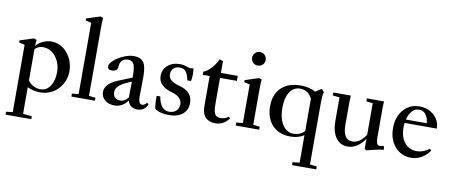

<svg xmlns="http://www.w3.org/2000/svg" viewBox="-80 -1067 3904 1661"><g transform="rotate(10 1872.5 -236.5)"><path d="M24.9 252.9V227.1L82.5 220.7V-370.6L32.2 -382.8V-400.4L151.9 -439L177.2 -430.7Q173.8 -404.3 173.3 -377Q200.2 -407.7 235.6 -423.3Q271 -439 305.7 -439Q341.8 -439 373.8 -425.8Q405.8 -412.6 429.2 -390.4Q452.6 -368.2 470 -339.6Q487.3 -311 495.8 -278.8Q504.4 -246.6 504.4 -214.8Q504.4 -148.4 473.1 -95.7Q441.9 -43 392.1 -15.6Q342.3 11.7 285.2 11.7Q230 11.7 172.9 -13.7V219.7L251 227.1V252.9ZM242.2 -378.4Q201.7 -378.4 172.9 -348.1V-74.7Q189.5 -47.4 220 -31.5Q250.5 -15.6 282.7 -15.6Q336.9 -15.6 368.7 -63.7Q400.4 -111.8 400.4 -183.6Q400.4 -264.2 355.7 -321.3Q311 -378.4 242.2 -378.4Z M558.6 0V-25.9L616.7 -32.2V-657.7L566.4 -669.9V-687.5L686.5 -726.1L710.9 -717.8Q707.5 -678.7 707.5 -641.1V-32.2L765.6 -25.9V0Z M936.5 11.2Q886.2 11.2 853.5 -16.6Q820.8 -44.4 820.8 -86.9Q820.8 -160.6 936.5 -207L1051.8 -252.9V-269Q1051.8 -342.8 1037.6 -371.1Q1023.4 -399.4 986.8 -399.4Q952.1 -399.4 933.3 -378.7Q914.6 -357.9 914.6 -320.3Q914.6 -303.7 899.9 -293.2Q885.3 -282.7 861.3 -282.7Q826.2 -282.7 826.2 -314Q826.2 -337.4 860.1 -367.2Q894 -397 942.4 -418Q990.7 -439 1029.3 -439Q1091.8 -439 1116.9 -403.3Q1142.1 -367.7 1142.1 -277.8Q1142.1 -244.1 1141.1 -182.6Q1140.1 -121.1 1140.1 -101.6Q1139.6 -70.3 1147.9 -53.2Q1156.2 -36.1 1172.4 -36.1Q1192.9 -36.1 1212.9 -61L1228 -50.3Q1203.6 11.2 1139.6 11.2Q1106.9 11.2 1084.7 -4.6Q1062.5 -20.5 1054.2 -51.8Q1006.8 11.2 936.5 11.2ZM916 -101.1Q916 -73.2 933.1 -56.2Q950.2 -39.1 978 -39.1Q1017.6 -39.1 1049.8 -77.6V-90.8Q1049.8 -111.8 1050.8 -154.3Q1051.8 -196.8 1051.8 -218.3L1013.7 -201.7Q963.4 -179.7 939.7 -155.5Q916 -131.3 916 -101.1Z M1415.5 11.2Q1336.4 11.2 1292.5 -20.5Q1283.7 -52.2 1283.7 -134.3H1315.9Q1326.2 -75.7 1350.1 -46.6Q1374 -17.6 1414.1 -17.6Q1452.1 -17.6 1475.3 -39.6Q1498.5 -61.5 1498.5 -97.7Q1498.5 -128.9 1476.1 -151.9Q1453.6 -174.8 1411.6 -186Q1287.6 -220.7 1287.6 -310.5Q1287.6 -366.2 1328.9 -402.8Q1370.1 -439.5 1435.1 -439.5Q1470.2 -439.5 1502.4 -426.8Q1528.8 -416 1556.2 -423.8Q1560.5 -398.9 1560.5 -371.6Q1560.5 -341.3 1554.7 -313L1522.5 -311.5Q1517.1 -335 1512.2 -349.6Q1507.3 -364.3 1498 -379.9Q1488.8 -395.5 1474.1 -402.8Q1459.5 -410.2 1438.5 -410.2Q1406.2 -410.2 1385.5 -391.4Q1364.7 -372.6 1364.7 -339.4Q1364.7 -305.2 1390.9 -285.2Q1417 -265.1 1464.8 -252.9Q1579.6 -222.7 1579.6 -123Q1579.6 -60.5 1536.4 -24.7Q1493.2 11.2 1415.5 11.2Z M1823.7 11.7Q1793 11.7 1768.8 1Q1744.6 -9.8 1731.4 -26.9Q1717.3 -44.4 1711.7 -67.9Q1706.1 -91.3 1706.1 -139.2V-382.3H1645V-410.2Q1680.2 -422.4 1715.3 -461.7Q1750.5 -501 1764.6 -539.6L1796.9 -530.3V-425.8H1945.3V-382.3H1796.9V-172.4Q1796.9 -124.5 1799.8 -103.8Q1802.7 -83 1809.6 -67.9Q1821.8 -41 1861.8 -41Q1900.9 -41 1930.7 -65.4L1943.8 -51.8Q1897 11.7 1823.7 11.7Z M2099.1 -543.9Q2074.2 -543.9 2056.9 -561Q2039.6 -578.1 2039.6 -603.5Q2039.6 -627.9 2057.4 -645.5Q2075.2 -663.1 2099.1 -663.1Q2124.5 -663.1 2141.8 -645.8Q2159.2 -628.4 2159.2 -603.5Q2159.2 -578.1 2141.8 -561Q2124.5 -543.9 2099.1 -543.9ZM2002 0V-25.9L2059.6 -32.2V-370.6L2009.8 -382.8V-400.4L2129.4 -439L2154.3 -430.7Q2150.4 -394 2150.4 -353.5V-32.7L2208.5 -25.9V0Z M2541.5 252.9V227.1L2602.5 220.2V-21Q2552.2 11.7 2485.4 11.7Q2382.8 11.7 2324.5 -50Q2266.1 -111.8 2266.1 -216.3Q2266.1 -321.8 2327.4 -380.4Q2388.7 -439 2497.6 -439Q2572.3 -439 2627.4 -408.2L2681.6 -441.9L2704.6 -414.6Q2697.3 -404.3 2695.3 -376.5Q2693.4 -348.6 2693.4 -283.7V220.2L2754.4 227.1V252.9ZM2506.3 -16.6Q2562.5 -16.6 2602.5 -56.2V-341.3Q2566.9 -411.1 2497.6 -411.1Q2439 -411.1 2406 -360.1Q2373 -309.1 2373 -223.6Q2373 -128.9 2409.4 -72.8Q2445.8 -16.6 2506.3 -16.6Z M2986.3 11.2Q2920.9 11.2 2882.6 -41.5Q2844.2 -94.2 2844.2 -190.4V-395.5L2784.2 -402.3V-428.2H2938Q2935.5 -394 2935.5 -363.3V-167Q2935.5 -106 2956.3 -72.5Q2977.1 -39.1 3019 -39.1Q3085 -39.1 3136.2 -119.1V-395.5L3078.6 -402.3V-428.2H3230Q3227.1 -395.5 3227.1 -363.3V-117.7Q3227.1 -74.7 3234.9 -58.8Q3242.7 -43 3256.8 -43Q3277.3 -43 3294.9 -48.8L3301.8 -17.1Q3273.4 -13.2 3222.9 -2.2Q3172.4 8.8 3155.3 15.6L3136.2 6.3V-84.5Q3107.9 -39.6 3068.4 -14.2Q3028.8 11.2 2986.3 11.2Z M3543 11.2Q3456.5 11.2 3401.4 -52Q3346.2 -115.2 3346.2 -214.4Q3346.2 -313.5 3400.4 -376.2Q3454.6 -439 3540 -439Q3616.7 -439 3668.2 -392.1Q3719.7 -345.2 3719.7 -275.9H3437.5Q3434.6 -255.9 3434.6 -236.8Q3434.6 -189.9 3446.8 -154.1Q3459 -118.2 3480.2 -96.4Q3501.5 -74.7 3527.6 -64Q3553.7 -53.2 3584 -53.2Q3636.7 -53.2 3692.4 -93.8L3706.5 -80.1Q3638.7 11.2 3543 11.2ZM3543.5 -411.1Q3504.9 -411.1 3479.5 -381.8Q3454.1 -352.5 3442.9 -306.6H3627Q3621.6 -356.4 3599.4 -383.8Q3577.1 -411.1 3543.5 -411.1Z"/></g></svg>

Font: Elstob 14pt Medium
Style: Regular
Weight: 500
Designer: Peter S. Baker
Version: Version 1.015